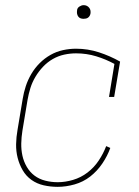

<svg xmlns="http://www.w3.org/2000/svg" viewBox="-20 -717 540 745"><path d="M204 8Q176 8 149.5 2Q123 -4 102 -19Q81 -34 68 -56.5Q55 -79 48.5 -104.5Q42 -130 42.5 -157.5Q43 -185 48 -213L68 -333Q72 -358 80 -382.5Q88 -407 101.5 -430Q115 -453 134 -472Q153 -491 176 -504Q199 -517 224.5 -522.5Q250 -528 275 -528Q321 -528 364 -514Q407 -500 446 -478L423 -341H403L424 -469Q391 -487 353.5 -498.5Q316 -510 275 -510Q252 -510 229 -505Q206 -500 185 -488Q164 -476 147 -458Q130 -440 117.5 -419Q105 -398 98 -375.5Q91 -353 87 -330L67 -210Q63 -185 62.5 -160.5Q62 -136 67 -113Q72 -90 84 -69.5Q96 -49 114 -35.5Q132 -22 155.5 -16Q179 -10 204 -10Q233 -10 263.5 -19Q294 -28 319.5 -47.5Q345 -67 363 -94Q381 -121 392 -150L408 -143Q397 -112 377 -82.5Q357 -53 330 -32Q303 -11 269.5 -1.5Q236 8 204 8ZM304 -644Q298 -644 292.5 -646Q287 -648 283.5 -653Q280 -658 279 -664Q278 -670 279 -676Q279 -681 281.5 -685Q284 -689 288 -691.5Q292 -694 296 -695.5Q300 -697 305 -697Q311 -697 316.5 -694.5Q322 -692 326 -687Q330 -682 331 -676Q332 -670 331 -664Q330 -659 327.5 -655Q325 -651 321.5 -648.5Q318 -646 313.5 -645Q309 -644 304 -644Z"/></svg>

Font: Iosevka Curly Slab Thin
Style: Italic
Weight: 100
Italic angle: -9°
Monospace: yes
Designer: Belleve Invis
Foundry: Belleve Invis
Version: Version 22.1.2; ttfautohint (v1.8.4)